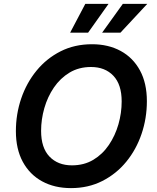

<svg xmlns="http://www.w3.org/2000/svg" viewBox="-20 -967 815 997"><path d="M348.6 9.8Q263.2 9.8 198.7 -25.4Q134.3 -60.5 98.4 -126.7Q62.5 -192.9 62.5 -286.1Q62.5 -374.5 90.1 -455.6Q117.7 -536.6 169.7 -600.1Q221.7 -663.6 294.4 -700.4Q367.2 -737.3 458 -737.3Q542.5 -737.3 606.7 -702.4Q670.9 -667.5 706.8 -601.3Q742.7 -535.2 742.7 -441.4Q742.7 -353 715.1 -271.7Q687.5 -190.4 635.7 -127.2Q584 -64 511.2 -27.1Q438.5 9.8 348.6 9.8ZM353.5 -108.4Q416.5 -108.4 464.6 -137.2Q512.7 -166 545.4 -214.4Q578.1 -262.7 595 -321.5Q611.8 -380.4 611.8 -440.4Q611.8 -528.3 568.6 -573.7Q525.4 -619.1 452.6 -619.1Q389.6 -619.1 341.3 -590.1Q293 -561 260 -512.7Q227.1 -464.4 210.2 -405.5Q193.4 -346.7 193.4 -287.6Q193.4 -199.2 237.1 -153.8Q280.8 -108.4 353.5 -108.4ZM605.5 -797.4H510.3L617.7 -946.8H744.6ZM437.5 -797.4H344.2L422.9 -946.8H543.5Z"/></svg>

Font: Inter Semi Bold
Style: Italic
Weight: 600
Italic angle: -9.39999°
Designer: Rasmus Andersson
Foundry: rsms
Version: Version 4.000;git-3c8e0fc